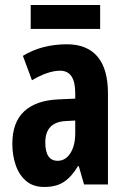

<svg xmlns="http://www.w3.org/2000/svg" viewBox="-20 -733 504 763"><path d="M246 -557Q326 -557 367.5 -508Q409 -459 409 -362V0H314L293 -73H290Q265 -31 234.5 -10.5Q204 10 156 10Q111 10 83 -14.5Q55 -39 42 -78Q29 -117 29 -161Q29 -247 76 -290.5Q123 -334 211 -338L279 -341V-363Q279 -452 219 -452Q171 -452 107 -414L71 -511Q146 -557 246 -557ZM242 -252Q160 -248 160 -167Q160 -94 209 -94Q240 -94 259.5 -124Q279 -154 279 -204V-254ZM378 -713V-618H102V-713Z"/></svg>

Font: Noto Sans Myanmar ExtraCondensed
Style: Bold
Weight: 700
Width: 2
Designer: Monotype Design Team
Foundry: Monotype Imaging Inc.
Version: Version 2.107; ttfautohint (v1.8.4.7-5d5b)